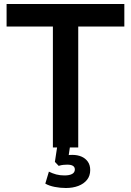

<svg xmlns="http://www.w3.org/2000/svg" viewBox="-20 -739 655 962"><path d="M245 0V-606H13V-719H603V-606H372V0ZM310 203Q282 203 254 197.5Q226 192 207 181L225 121Q243 130 261.5 135Q280 140 303 140Q328 140 341.5 132.5Q355 125 355 110Q355 98 345.5 92Q336 86 317 86Q308 86 297.5 87Q287 88 274 92L255 72L269 -20H333L321 60L291 46Q302 41 315.5 39Q329 37 342 37Q368 37 388 45.5Q408 54 420 71Q432 88 432 113Q432 142 416 162Q400 182 372.5 192.5Q345 203 310 203Z"/></svg>

Font: Nunitoga
Style: Bold
Weight: 700
Designer: Vernon Adams
Foundry: Vernon Adams
Version: Version 1.0